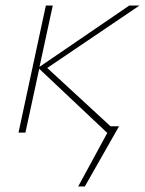

<svg xmlns="http://www.w3.org/2000/svg" viewBox="-20 -480 525 695"><path d="M381 -23H411L287 195H263L369 0H367L122 -231L72 0H47L146 -460H171L123 -238L448 -460H485L151 -234L381 -22Z"/></svg>

Font: Ysabeau Extralight
Style: Italic
Weight: 200
Italic angle: -12°
Designer: Christian Thalmann (Catharsis Fonts)
Version: Version 0.003